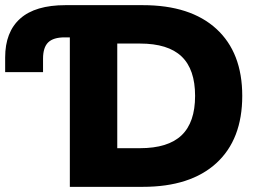

<svg xmlns="http://www.w3.org/2000/svg" viewBox="-20 -725 1006 745"><path d="M251 0V-580H231Q187 -580 167 -560.5Q147 -541 147 -497V-445H0V-502Q0 -601 58.5 -653Q117 -705 234 -705H534Q719 -705 819.5 -613Q920 -521 920 -353Q920 -184 819.5 -92Q719 0 534 0ZM435 -150H523Q632 -150 684.5 -200Q737 -250 737 -353Q737 -456 684.5 -506Q632 -556 523 -556H435Z"/></svg>

Font: Mulish Black
Style: Regular
Weight: 900
Designer: Vernon Adams
Foundry: Vernon Adams
Version: Version 3.603; ttfautohint (v1.8.3)